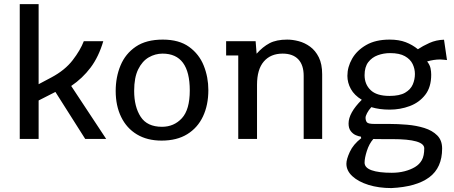

<svg xmlns="http://www.w3.org/2000/svg" viewBox="-20 -683 2232 944"><path d="M77.1 0V-662.6H169.9V-269L233.4 -302.7Q299.3 -337.9 337.2 -387Q375 -436 392.1 -480.5H487.8Q465.3 -403.8 425.5 -350.8Q385.7 -297.9 330.1 -260.3L502 0H398.9L252.4 -231L169.9 -189V0Z M774.4 8.3Q703.6 8.3 653.1 -22.2Q602.5 -52.7 575.7 -107.9Q548.8 -163.1 548.8 -235.8Q548.8 -304.2 572.8 -361.6Q596.7 -418.9 647.7 -453.6Q698.7 -488.3 780.3 -488.3Q860.4 -488.3 909.7 -452.6Q959 -417 981.7 -360.4Q1004.4 -303.7 1004.4 -240.2Q1004.4 -166.5 978 -110.6Q951.7 -54.7 900.6 -23.2Q849.6 8.3 774.4 8.3ZM776.4 -59.6Q835.4 -59.6 874.3 -101.8Q913.1 -144 913.1 -238.3Q913.1 -419.4 779.3 -419.4Q743.2 -419.4 711.2 -400.9Q679.2 -382.3 659.4 -342Q639.6 -301.8 639.6 -236.3Q639.6 -158.2 671.6 -108.9Q703.6 -59.6 776.4 -59.6Z M1151.4 0V-410.2H1091.8V-480.5H1236.8L1241.7 -418.9Q1271.5 -452.6 1305.2 -470.5Q1338.9 -488.3 1392.1 -488.3Q1418.9 -488.3 1448.7 -480.5Q1478.5 -472.7 1504.6 -453.6Q1530.8 -434.6 1547.4 -401.4Q1564 -368.2 1564 -317.4V0H1473.1V-310.1Q1473.1 -363.3 1446.5 -391.4Q1419.9 -419.4 1369.6 -419.4Q1310.5 -419.4 1277.1 -380.6Q1243.7 -341.8 1243.7 -266.1V0Z M1904.3 241.7Q1842.3 241.7 1792 226.1Q1741.7 210.4 1712.4 183.3Q1683.1 156.2 1683.1 122.1Q1683.1 100.1 1700 63.5Q1716.8 26.9 1755.9 -3.4L1754.4 -11.2Q1744.1 -12.2 1729.7 -18.3Q1715.3 -24.4 1704.6 -38.3Q1693.8 -52.2 1693.8 -75.7Q1693.8 -127.9 1758.8 -192.4Q1722.2 -214.4 1705.1 -245.4Q1688 -276.4 1688 -310.1Q1688 -353.5 1711.2 -394.3Q1734.4 -435.1 1780.5 -461.7Q1826.7 -488.3 1895.5 -488.3Q1941.4 -488.3 1974.6 -475.6Q2007.8 -462.9 2034.7 -440.9Q2057.6 -456.5 2091.1 -471.7Q2124.5 -486.8 2163.1 -487.8L2177.7 -387.7L2163.6 -389.2Q2157.7 -390.1 2152.1 -390.1Q2146.5 -390.1 2143.6 -390.6Q2113.3 -390.6 2080.1 -380.9Q2093.3 -363.8 2096.7 -347.7Q2100.1 -331.5 2100.1 -315.9Q2100.1 -254.4 2070.6 -216.6Q2041 -178.7 1994.4 -161.4Q1947.8 -144 1896 -144Q1845.2 -144 1805.7 -156.2Q1792 -141.1 1784.7 -126.7Q1777.3 -112.3 1777.3 -104.5Q1777.3 -90.3 1783.7 -82Q1790 -73.7 1820.3 -73.7H1892.1Q1935.5 -73.7 1981.4 -69.8Q2027.3 -65.9 2066.4 -53.7Q2105.5 -41.5 2129.6 -17.3Q2153.8 6.8 2153.8 47.4Q2153.8 141.6 2090.6 188.7Q2027.3 235.8 1904.3 241.7ZM1895 -211.4Q1944.8 -211.4 1971.9 -227.3Q1999 -243.2 2009.5 -267.8Q2020 -292.5 2020 -319.3Q2020 -344.7 2008.8 -368.2Q1997.6 -391.6 1970.9 -406.7Q1944.3 -421.9 1897.9 -421.9Q1866.2 -421.9 1837.4 -411.4Q1808.6 -400.9 1790.5 -377.2Q1772.5 -353.5 1772.5 -313.5Q1772.5 -268.6 1802.2 -240Q1832 -211.4 1895 -211.4ZM1906.2 166.5Q1940.4 166.5 1969.5 158.9Q1998.5 151.4 2020.5 138.2Q2042.5 125 2054.2 104Q2065.9 83 2065.9 46.4Q2065.9 1 1908.7 1Q1885.3 1 1862.3 1Q1839.4 1 1815.4 0.5Q1794.9 23.9 1783.7 59.1Q1772.5 94.2 1772.5 116.7Q1772.5 141.6 1807.1 154.1Q1841.8 166.5 1906.2 166.5Z"/></svg>

Font: Shanti
Style: Regular
Weight: 400
Designer: Vernon Adams
Foundry: Vernon Adams
Version: Version 1.100; ttfautohint (v1.8.4)